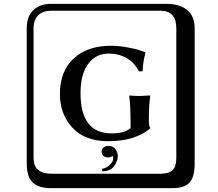

<svg xmlns="http://www.w3.org/2000/svg" viewBox="-20 -774 1140 1006"><path d="M549.8 -9.8Q570.8 -9.8 584 6.6Q597.2 22.9 597.2 43.9Q597.2 67.9 579.1 95Q561 122.1 517.1 124L514.2 110.8Q539.1 106 554 91.1Q568.8 76.2 571 67.1Q573.2 58.1 573.2 51.8Q573.2 47.9 570.8 43.9Q559.6 50.8 549.8 50.8Q528.8 50.8 520.5 41.5Q512.2 32.2 512.2 20Q512.2 8.8 522 -0.5Q531.7 -9.8 549.8 -9.8ZM664.1 -128.9Q664.1 -220.7 657.2 -271L658.2 -273.9Q687 -271 711.9 -271L767.1 -273.9V-271Q760.3 -226.1 759.8 -144Q759.8 -114.3 767.1 -103V-101.1Q687 -34.2 546.9 -34.2Q423.8 -34.2 358.9 -105.5Q293.9 -176.8 293.9 -280.8Q293.9 -401.9 366.5 -468Q439 -534.2 561 -534.2Q601.1 -534.2 646 -526.1Q690.9 -518.1 715.3 -509.3L740.2 -501L742.2 -498Q729 -448.2 727.1 -400.9L708 -399.9Q685.1 -445.8 643.6 -469.5Q602.1 -493.2 549.8 -493.2Q481 -493.2 441.4 -438.5Q401.9 -383.8 401.9 -286.1Q401.9 -75.2 564 -75.2Q634.8 -75.2 664.1 -103ZM249 -717.8Q204.1 -717.8 179.9 -693.8Q155.8 -669.9 155.8 -625V53.2Q155.8 136.2 249 136.2H820.8Q865.7 136.2 884.8 117.2Q903.8 98.1 903.8 53.2V-625Q903.8 -717.8 820.8 -717.8ZM1000 84Q1000 152.8 973.4 182.4Q946.8 211.9 880.9 211.9H249Q181.2 211.9 150.6 181.4Q120.1 150.9 120.1 84V-625Q120.1 -687 154.1 -720.5Q188 -753.9 249 -753.9H851.1Q920.9 -753.9 960.4 -721.9Q1000 -689.9 1000 -625Z"/></svg>

Font: Linux Biolinum Keyboard
Style: Regular
Weight: 700
Designer: Philipp H. Poll
Foundry: Philipp H. Poll
Version: Version 0.6.1 ; ttfautohint (v0.9)